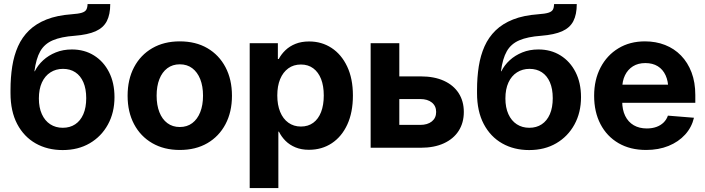

<svg xmlns="http://www.w3.org/2000/svg" viewBox="-20 -748 3571 972"><path d="M297.4 11.7Q220.2 11.7 160.6 -22Q101.1 -55.7 67.1 -120.1Q33.2 -184.6 33.2 -276.4V-292.5Q33.2 -356.4 42 -412.1Q50.8 -467.8 71.3 -513.7Q91.8 -559.6 127.2 -594Q162.6 -628.4 215.6 -649.4Q268.6 -670.4 342.8 -675.8Q377.4 -678.2 394.5 -683.6Q411.6 -689 417.2 -699.5Q422.9 -710 423.3 -727.5H538.1Q538.1 -674.8 520.8 -641.1Q503.4 -607.4 464.1 -589.8Q424.8 -572.3 357.9 -566.9Q289.1 -562 247.1 -543.9Q205.1 -525.9 183.8 -488.5Q162.6 -451.2 154.3 -387.2H156.2Q171.4 -418 198.5 -442.9Q225.6 -467.8 262.5 -482.7Q299.3 -497.6 343.8 -497.6Q407.2 -497.6 455.8 -467.3Q504.4 -437 532 -382.8Q559.6 -328.6 559.6 -256.3Q559.6 -178.2 526.4 -117.7Q493.2 -57.1 434.3 -22.7Q375.5 11.7 297.4 11.7ZM297.9 -101.1Q334 -101.1 360.6 -118.7Q387.2 -136.2 401.9 -169.9Q416.5 -203.6 416.5 -251Q416.5 -298.3 402.1 -331.5Q387.7 -364.7 361.3 -382.1Q335 -399.4 298.8 -399.4Q263.2 -399.4 235.4 -381.6Q207.5 -363.8 192.1 -330.3Q176.8 -296.9 176.8 -249.5Q176.8 -203.6 191.9 -170.2Q207 -136.7 234.4 -118.9Q261.7 -101.1 297.9 -101.1Z M890.1 11.2Q810.5 11.2 751 -23.2Q691.4 -57.6 658.7 -119.4Q626 -181.2 626 -263.2Q626 -345.7 658.7 -407.7Q691.4 -469.7 751 -504.2Q810.5 -538.6 890.1 -538.6Q970.7 -538.6 1029.8 -504.2Q1088.9 -469.7 1121.6 -407.7Q1154.3 -345.7 1154.3 -263.2Q1154.3 -181.2 1121.6 -119.4Q1088.9 -57.6 1029.8 -23.2Q970.7 11.2 890.1 11.2ZM890.1 -105Q927.2 -105 953.4 -124.8Q979.5 -144.5 993.7 -180.2Q1007.8 -215.8 1007.8 -263.7Q1007.8 -311.5 993.7 -347.2Q979.5 -382.8 953.4 -402.6Q927.2 -422.4 890.1 -422.4Q853.5 -422.4 827.1 -402.6Q800.8 -382.8 786.9 -347.4Q772.9 -312 772.9 -263.7Q772.9 -215.8 786.9 -180.2Q800.8 -144.5 827.1 -124.8Q853.5 -105 890.1 -105Z M1244.1 204.1V-529.3H1386.7V-449.2H1391.1Q1404.3 -474.1 1425.3 -494.1Q1446.3 -514.2 1476.1 -526.1Q1505.9 -538.1 1544.9 -538.1Q1608.4 -538.1 1658.4 -505.4Q1708.5 -472.7 1737.5 -411.4Q1766.6 -350.1 1766.6 -264.6Q1766.6 -179.2 1738.3 -117.7Q1710 -56.2 1659.7 -22.9Q1609.4 10.3 1543.9 10.3Q1505.4 10.3 1475.8 -2Q1446.3 -14.2 1425.5 -34.9Q1404.8 -55.7 1392.1 -81.5H1389.2V204.1ZM1503.4 -107.4Q1540 -107.4 1565.9 -126.5Q1591.8 -145.5 1605.5 -180.9Q1619.1 -216.3 1619.1 -264.6Q1619.1 -313 1605.5 -347.9Q1591.8 -382.8 1565.9 -402.1Q1540 -421.4 1503.4 -421.4Q1466.3 -421.4 1439.5 -401.9Q1412.6 -382.3 1398.2 -347.4Q1383.8 -312.5 1383.8 -264.6Q1383.8 -217.3 1398.2 -181.9Q1412.6 -146.5 1439.7 -127Q1466.8 -107.4 1503.4 -107.4Z M1950.7 -361.3H2109.9Q2178.2 -361.3 2227.1 -339.1Q2275.9 -316.9 2302 -276.4Q2328.1 -235.8 2328.1 -181.2Q2328.1 -126.5 2302 -85.7Q2275.9 -44.9 2227.1 -22.5Q2178.2 0 2109.9 0H1856.4V-529.3H2001.5V-115.7H2107.4Q2144.5 -115.7 2166.3 -133.3Q2188 -150.9 2188 -181.2Q2188 -211.4 2166.3 -229Q2144.5 -246.6 2107.4 -246.6H1950.7Z M2659.2 11.7Q2582 11.7 2522.5 -22Q2462.9 -55.7 2429 -120.1Q2395 -184.6 2395 -276.4V-292.5Q2395 -356.4 2403.8 -412.1Q2412.6 -467.8 2433.1 -513.7Q2453.6 -559.6 2489 -594Q2524.4 -628.4 2577.4 -649.4Q2630.4 -670.4 2704.6 -675.8Q2739.3 -678.2 2756.3 -683.6Q2773.4 -689 2779.1 -699.5Q2784.7 -710 2785.2 -727.5H2899.9Q2899.9 -674.8 2882.6 -641.1Q2865.2 -607.4 2825.9 -589.8Q2786.6 -572.3 2719.7 -566.9Q2650.9 -562 2608.9 -543.9Q2566.9 -525.9 2545.7 -488.5Q2524.4 -451.2 2516.1 -387.2H2518.1Q2533.2 -418 2560.3 -442.9Q2587.4 -467.8 2624.3 -482.7Q2661.1 -497.6 2705.6 -497.6Q2769 -497.6 2817.6 -467.3Q2866.2 -437 2893.8 -382.8Q2921.4 -328.6 2921.4 -256.3Q2921.4 -178.2 2888.2 -117.7Q2855 -57.1 2796.1 -22.7Q2737.3 11.7 2659.2 11.7ZM2659.7 -101.1Q2695.8 -101.1 2722.4 -118.7Q2749 -136.2 2763.7 -169.9Q2778.3 -203.6 2778.3 -251Q2778.3 -298.3 2763.9 -331.5Q2749.5 -364.7 2723.1 -382.1Q2696.8 -399.4 2660.6 -399.4Q2625 -399.4 2597.2 -381.6Q2569.3 -363.8 2554 -330.3Q2538.6 -296.9 2538.6 -249.5Q2538.6 -203.6 2553.7 -170.2Q2568.8 -136.7 2596.2 -118.9Q2623.5 -101.1 2659.7 -101.1Z M3251 11.2Q3170.4 11.2 3111.3 -23.2Q3052.2 -57.6 3020 -119.4Q2987.8 -181.2 2987.8 -263.2Q2987.8 -344.2 3020.3 -406.2Q3052.7 -468.3 3110.6 -503.4Q3168.5 -538.6 3245.1 -538.6Q3300.3 -538.6 3346.9 -520.3Q3393.6 -502 3427.7 -466.8Q3461.9 -431.6 3481 -381.3Q3500 -331.1 3500 -267.1V-227.5H3043V-319.3H3429.7L3363.3 -296.4Q3363.3 -336.9 3349.6 -366.7Q3335.9 -396.5 3310.1 -412.6Q3284.2 -428.7 3247.1 -428.7Q3210.4 -428.7 3184.3 -412.4Q3158.2 -396 3144 -366.9Q3129.9 -337.9 3129.9 -299.3V-235.4Q3129.9 -192.4 3145 -161.4Q3160.2 -130.4 3188.2 -114Q3216.3 -97.7 3254.4 -97.7Q3281.7 -97.7 3303.2 -105.5Q3324.7 -113.3 3339.6 -127.9Q3354.5 -142.6 3361.3 -162.6L3493.2 -151.9Q3481.9 -103.5 3448.5 -66.7Q3415 -29.8 3364.5 -9.3Q3314 11.2 3251 11.2Z"/></svg>

Font: Inter 24pt
Style: Bold
Weight: 700
Designer: Rasmus Andersson
Foundry: rsms
Version: Version 4.001;git-66647c0bb